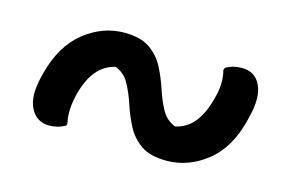

<svg xmlns="http://www.w3.org/2000/svg" viewBox="-50 -536 700 473"><g transform="rotate(15 300.0 -300.0)"><path d="M399 -161Q357 -161 333.5 -177.5Q310 -194 297 -219Q284 -244 275 -271.5Q266 -299 254 -321Q242 -343 219 -352Q163 -340 143 -261Q138 -240 137 -222Q136 -204 140 -187L139 -181Q120 -170 97 -170Q65 -170 50 -199.5Q35 -229 48 -281L50 -289Q69 -364 116 -401.5Q163 -439 218 -439Q260 -439 283.5 -422.5Q307 -406 320 -381Q333 -356 342 -328.5Q351 -301 363 -279Q375 -257 398 -248Q454 -260 474 -339Q486 -380 477 -413L479 -419Q497 -430 520 -430Q554 -430 568 -400.5Q582 -371 569 -319L567 -311Q549 -236 502 -198.5Q455 -161 399 -161Z"/></g></svg>

Font: Recursive Mn Csl St
Style: Italic
Weight: 400
Italic angle: -15°
Monospace: yes
Version: Version 1.079;hotconv 1.0.112;makeotfexe 2.5.65598; ttfautoh